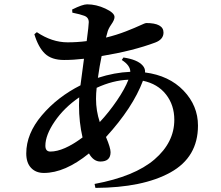

<svg xmlns="http://www.w3.org/2000/svg" viewBox="-20 -829 1040 903"><path d="M431.6 -364.3Q431.6 -307.6 449.2 -254.9Q492.2 -300.8 529.8 -356Q567.4 -411.1 584 -454.1Q510.7 -451.2 434.6 -416Q431.6 -389.6 431.6 -364.3ZM216.8 -116.2Q279.3 -116.2 368.2 -182.6Q351.6 -253.9 351.6 -333Q351.6 -358.4 352.5 -371.1Q281.2 -322.3 237.3 -257.8Q193.4 -193.4 193.4 -143.6Q193.4 -116.2 216.8 -116.2ZM552.7 -546.9 560.5 -558.6Q626 -548.8 650.4 -521.5Q664.1 -506.8 662.1 -488.3Q775.4 -473.6 843.3 -402.8Q911.1 -332 911.1 -238.3Q911.1 -89.8 781.7 -18.1Q652.3 53.7 428.7 54.7L424.8 36.1Q613.3 1 706.5 -79.1Q799.8 -159.2 799.8 -265.6Q799.8 -335 760.7 -384.8Q721.7 -434.6 652.3 -449.2Q604.5 -322.3 478.5 -184.6Q500 -133.8 500 -113.3Q500 -69.3 452.1 -69.3Q419.9 -69.3 398.4 -107.4Q285.2 -15.6 186.5 -15.6Q148.4 -15.6 126 -39.6Q103.5 -63.5 103.5 -107.4Q103.5 -200.2 176.8 -286.6Q250 -373 358.4 -427.7Q361.3 -454.1 375 -552.7Q326.2 -546.9 281.2 -546.9Q222.7 -546.9 191.4 -576.7Q160.2 -606.4 141.6 -668L153.3 -677.7Q224.6 -629.9 297.9 -629.9Q343.8 -629.9 387.7 -635.7Q397.5 -710 397.5 -724.6Q397.5 -747.1 376 -754.9Q358.4 -761.7 320.3 -769.5L319.3 -784.2Q368.2 -808.6 389.6 -808.6Q432.6 -808.6 475.6 -788.6Q518.6 -768.6 518.6 -749Q518.6 -735.4 503.4 -713.9Q488.3 -692.4 484.4 -673.8L478.5 -652.3Q527.3 -664.1 572.3 -681.6Q617.2 -699.2 640.1 -710Q663.1 -720.7 667 -720.7Q749 -720.7 749 -675.8Q749 -643.6 710 -628.9Q605.5 -589.8 458 -565.4Q448.2 -518.6 440.4 -462.9Q518.6 -488.3 592.8 -491.2Q592.8 -521.5 552.7 -546.9Z"/></svg>

Font: GenYoMin TW TTF Bold
Style: Regular
Weight: 700
Version: Version 1.300